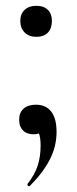

<svg xmlns="http://www.w3.org/2000/svg" viewBox="-20 -455 265 662"><path d="M175 0Q175 50 151.5 95.5Q128 141 83 186Q82 187 80 187Q77 187 75.5 184.5Q74 182 75 179Q100 147 110 116Q120 85 120 47Q120 19 114 4.5Q108 -10 97 -20L134 -27Q135 -10 124.5 -1Q114 8 96 8Q72 8 59 -5.5Q46 -19 46 -42Q46 -67 61.5 -80.5Q77 -94 104 -94Q138 -94 156.5 -70.5Q175 -47 175 0ZM50 -383Q50 -407 65 -421Q80 -435 105 -435Q131 -435 145 -421Q159 -407 159 -383Q159 -357 145 -342.5Q131 -328 105 -328Q80 -328 65 -343Q50 -358 50 -383Z"/></svg>

Font: Cormorant SC SemiBold
Style: Regular
Weight: 600
Designer: Christian Thalmann (Catharsis Fonts)
Foundry: Catharsis Fonts
Version: Version 4.000